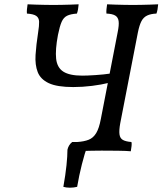

<svg xmlns="http://www.w3.org/2000/svg" viewBox="-20 -699 754 891"><path d="M330 3Q332 -11 333.5 -21.5Q335 -32 338 -40Q370 -42 391.5 -50.5Q413 -59 426.5 -81.5Q440 -104 448 -147L526 -549Q533 -583 530.5 -601Q528 -619 514.5 -627Q501 -635 474 -636Q473 -644 474 -655Q475 -666 477 -679Q496 -678 515.5 -677.5Q535 -677 555.5 -676.5Q576 -676 597 -676Q618 -676 637.5 -676.5Q657 -677 676 -677.5Q695 -678 714 -679Q713 -666 711 -655Q709 -644 706 -636Q680 -635 663 -627Q646 -619 636.5 -601Q627 -583 620 -549L538 -127Q532 -94 534.5 -75.5Q537 -57 550.5 -49.5Q564 -42 590 -40Q592 -32 590.5 -21.5Q589 -11 587 3Q568 1 527.5 0.5Q487 0 452 0Q429 0 406.5 0.5Q384 1 364.5 1.5Q345 2 330 3ZM320 -295Q245 -295 206.5 -313Q168 -331 155 -364.5Q142 -398 145 -444.5Q148 -491 157 -549Q162 -580 161.5 -598Q161 -616 148.5 -625Q136 -634 105 -636Q104 -644 105 -655Q106 -666 108 -679Q127 -678 146.5 -677.5Q166 -677 186.5 -676.5Q207 -676 228 -676Q249 -676 268.5 -676.5Q288 -677 307 -677.5Q326 -678 345 -679Q344 -666 342 -655Q340 -644 337 -636Q308 -634 291.5 -626Q275 -618 266 -597.5Q257 -577 249 -537Q236 -468 240.5 -426.5Q245 -385 274 -366.5Q303 -348 362 -348Q384 -348 422.5 -350.5Q461 -353 495 -358L487 -315Q451 -306 407 -300.5Q363 -295 320 -295ZM274 168Q284 112 288.5 68.5Q293 25 293 -4Q295 -14 300.5 -23.5Q306 -33 315 -40H375L387 -26Q373 12 360 63.5Q347 115 338 168Q322 172 304.5 172Q287 172 274 168Z"/></svg>

Font: Vollkorn
Style: Italic
Weight: 400
Italic angle: -11°
Designer: Friedrich Althausen
Foundry: Friedrich Althausen
Version: Version 5.001